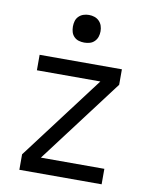

<svg xmlns="http://www.w3.org/2000/svg" viewBox="-83 -794 666 855"><g transform="rotate(10 250.0 -366.5)"><path d="M64 0V-70L351 -450H64V-520H436V-450L149 -70H436V0ZM250 -608Q237 -608 225 -611.5Q213 -615 204 -624Q195 -633 191.5 -645Q188 -657 188 -670Q188 -683 191.5 -695Q195 -707 204 -716Q213 -725 225 -729Q237 -733 250 -733Q263 -733 275 -729Q287 -725 296 -716Q305 -707 309 -695Q313 -683 313 -670Q313 -657 309 -645Q305 -633 296 -624Q287 -615 275 -611.5Q263 -608 250 -608Z"/></g></svg>

Font: Iosevka srxl
Style: Regular
Weight: 400
Monospace: yes
Designer: Belleve Invis
Foundry: Belleve Invis
Version: Version 33.0.1; ttfautohint (v1.8.3)